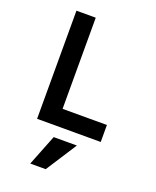

<svg xmlns="http://www.w3.org/2000/svg" viewBox="-173 -799 947 1168"><g transform="rotate(20 300.0 -215.0)"><path d="M115 0H527V-110H240V-700H115ZM398 70H248L169 270H269Z"/></g></svg>

Font: CommitMonoV143 ExtLt
Style: Regular
Weight: 200
Monospace: yes
Designer: Eigil Nikolajsen
Foundry: Eigil Nikolajsen
Version: Version 1.143